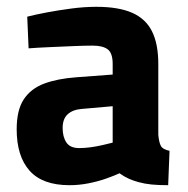

<svg xmlns="http://www.w3.org/2000/svg" viewBox="-20 -532 551 564"><path d="M184 12Q105 12 67 -30.5Q29 -73 29 -152Q29 -209 50 -240.5Q71 -272 110 -286.5Q149 -301 204 -305L311 -313V-344Q311 -376 296.5 -387Q282 -398 252 -398Q228 -398 194 -396.5Q160 -395 125 -393.5Q90 -392 64 -390L60 -483Q83 -489 117.5 -495.5Q152 -502 190 -507Q228 -512 263 -512Q328 -512 368 -494.5Q408 -477 426.5 -440Q445 -403 445 -344V-136Q447 -114 452.5 -103.5Q458 -93 478 -89L474 12Q446 12 425.5 10Q405 8 387 3Q372 -1 358.5 -7Q345 -13 331 -23Q316 -16 292 -7.5Q268 1 240 6.5Q212 12 184 12ZM213 -97Q229 -97 247 -99.5Q265 -102 282 -106Q299 -110 311 -113V-220L220 -212Q194 -210 179 -196.5Q164 -183 164 -156Q164 -130 175 -113.5Q186 -97 213 -97Z"/></svg>

Font: Titillium Web SemiBold
Style: Regular
Weight: 600
Designer: Mohamed Gaber, Accademia di Belle Arti di Urbino
Foundry: Kief Type Foundry, Accademia di Belle Arti di Urbino
Version: Version 3.000; ttfautohint (v1.8.4)